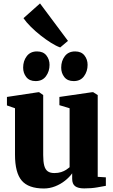

<svg xmlns="http://www.w3.org/2000/svg" viewBox="-20 -1089 662 1120"><path d="M471 10Q435.5 10 418.2 -3Q401 -16 401 -46V-78Q385 -55.5 359.2 -35Q333.5 -14.5 301.5 -2Q269.5 10.5 236 10.5Q146 10.5 106.8 -35.5Q67.5 -81.5 67.5 -187V-457.5L20.5 -474V-523.5L202.5 -551H208.5L232 -534.5V-184.5Q232 -145.5 238.2 -122.5Q244.5 -99.5 258.8 -89.5Q273 -79.5 297 -79.5Q319.5 -79.5 336.5 -85Q353.5 -90.5 365.8 -98.5Q378 -106.5 386 -113.5V-457.5L326.5 -475.5V-523.5L516 -551H524L550 -534.5V-57.5L597.5 -54.5V-5Q579 -1.5 546.2 4.2Q513.5 10 471 10ZM187.5 -616Q152 -616 133.5 -639.2Q115 -662.5 115 -694.5Q115 -733.5 136 -761.2Q157 -789 195.5 -789H196.5Q232 -789 250.5 -765.8Q269 -742.5 269 -710.5Q269 -673 248.2 -644.5Q227.5 -616 188 -616ZM409.5 -616Q374 -616 355.5 -639.2Q337 -662.5 337 -694.5Q337 -733.5 358 -761.2Q379 -789 418 -789H418.5Q454 -789 472.5 -765.8Q491 -742.5 491 -710.5Q491 -673 470.2 -644.5Q449.5 -616 410.5 -616ZM330.5 -812.5Q307.5 -820.5 277.2 -839.5Q247 -858.5 216 -883Q185 -907.5 158.8 -933.8Q132.5 -960 117 -983L213.5 -1069L376.5 -850.5L331.5 -812.5Z"/></svg>

Font: Merriweather 60pt Black
Style: Regular
Weight: 900
Version: Version 2.100